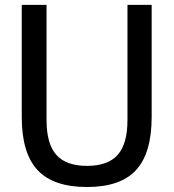

<svg xmlns="http://www.w3.org/2000/svg" viewBox="-20 -760 714 790"><path d="M338 9.5Q199.5 9.5 134.5 -60.2Q69.5 -130 69.5 -278V-740H171.5V-266.5Q171.5 -168 211.8 -122.8Q252 -77.5 338 -77.5Q424 -77.5 464.2 -122.8Q504.5 -168 504.5 -266.5V-740H604V-278Q604 -130 539.8 -60.2Q475.5 9.5 338 9.5Z"/></svg>

Font: Encode Sans SmCnd Md
Style: Regular
Weight: 500
Width: 4
Designer: Multiple Designers
Foundry: Impallari Type
Version: Version 3.002; ttfautohint (v1.8.3) -l 8 -r 50 -G 200 -x 14 